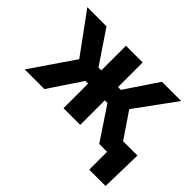

<svg xmlns="http://www.w3.org/2000/svg" viewBox="-145 -789 1187 1187"><g transform="rotate(45 448.5 -195.0)"><path d="M213.9 -283.2 22 -545.9H189.5L334.5 -330.6H359.4V-545.9H505.4V-330.6H529.8L674.3 -545.9H842.3L650.9 -283.2L843.3 0H671.9L528.8 -214.8H505.4V0H359.4V-214.8H335.9L192.4 0H20.5ZM740.7 0H698.7V-116.2H889.6L883.3 156.2H740.7Z"/></g></svg>

Font: Inter RS Variable
Style: Regular
Weight: 400
Designer: Rasmus Andersson (customised by Maria Ramos and Noel Pretorius)
Foundry: rsms
Version: Version 3.001;Glyphs 3.2.3 (3260)